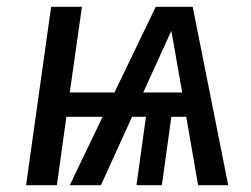

<svg xmlns="http://www.w3.org/2000/svg" viewBox="-20 -547 740 567"><path d="M530 -202H486L458 0H383L411 -202H370L278 0H186L283 -202H176L148 0H57L131 -527H222L186 -274H318L440 -527H549L654 0H565ZM518 -274 486 -456 403 -274Z"/></svg>

Font: Fira Sans
Style: Italic
Weight: 400
Italic angle: -8°
Designer: bBox Type GmbH & Carrois Corporate GbR & Edenspiekermann AG
Foundry: bBox Type GmbH & Carrois Corporate GbR & Edenspiekermann AG
Version: Version 4.301